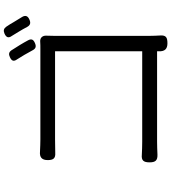

<svg xmlns="http://www.w3.org/2000/svg" viewBox="35 -912 909 1020"><g transform="rotate(-90 490.0 -402.5)"><path d="M761 -751C751 -767 741 -783 732 -797C722 -811 711 -812 696 -805C676 -796 671 -785 684 -767C692 -755 700 -742 708 -728C716 -714 724 -699 732 -685C741 -667 753 -664 771 -672C790 -680 795 -691 785 -709C778 -723 769 -737 761 -751ZM885 -780C876 -796 866 -812 857 -825C847 -838 837 -840 822 -834C801 -825 795 -813 809 -794C816 -782 824 -770 831 -758C840 -743 849 -728 856 -714C865 -697 877 -693 895 -701C914 -709 920 -721 910 -739C902 -752 894 -766 885 -780ZM809 -316V-569C809 -582 810 -597 810 -612C811 -632 798 -645 780 -644C767 -643 752 -643 739 -643H498H257C239 -643 217 -644 195 -645C164 -648 149 -635 149 -604C149 -575 158 -562 187 -564C210 -564 236 -565 258 -565H727V-102H246C223 -102 199 -103 178 -104C147 -107 137 -95 137 -63C137 -32 147 -20 178 -21C200 -22 225 -23 248 -23H727V-13C726 17 739 32 769 32C800 32 813 25 811 -6C810 -24 809 -45 809 -63Z"/></g></svg>

Font: GenSenRounded2 TW R
Style: Regular
Weight: 400
Version: Version 2.100;PS 2.1;hotconv 16.6.51;makeotf.lib2.5.65220 DE